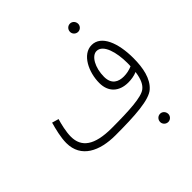

<svg xmlns="http://www.w3.org/2000/svg" viewBox="-229 -851 1217 1217"><g transform="rotate(-45 379.5 -243.0)"><path d="M587 -610C607 -610 623 -627 623 -646C623 -667 607 -684 587 -684C566 -684 550 -667 550 -646C550 -627 566 -610 587 -610ZM290 21C465 21 602 13 650 -32C700 -77 717 -155 717 -245C717 -381 674 -491 588 -491C504 -491 452 -383 452 -286C452 -206 502 -158 585 -158C610 -158 639 -162 664 -173C656 -114 639 -82 615 -64C577 -35 466 -28 306 -28C150 -28 84 -79 84 -173C84 -217 98 -274 108 -307L63 -320C50 -274 35 -214 35 -165C35 -32 150 21 290 21ZM501 -293C501 -374 539 -442 583 -442C642 -442 668 -344 668 -251C668 -240 668 -230 667 -221C645 -211 617 -205 592 -205C545 -205 501 -224 501 -293ZM587 198C607 198 623 181 623 162C623 141 607 124 587 124C566 124 550 141 550 162C550 181 566 198 587 198Z"/></g></svg>

Font: Noto Sans Arabic UI XCn Lt
Style: Regular
Weight: 300
Width: 2
Designer: Monotype Design Team, Nadine Chahine and Nizar Qandah
Foundry: Monotype Imaging Inc.
Version: Version 2.010